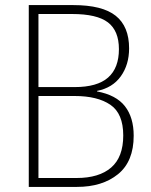

<svg xmlns="http://www.w3.org/2000/svg" viewBox="-20 -734 594 754"><path d="M268 -714Q382 -714 434.5 -672Q487 -630 487 -544Q487 -480 454.5 -434.5Q422 -389 361 -377V-375Q436 -361 470.5 -317Q505 -273 505 -201Q505 -100 443.5 -50Q382 0 282 0H93V-714ZM273 -392Q362 -392 404.5 -429.5Q447 -467 447 -541Q447 -613 404 -646Q361 -679 263 -679H131V-392ZM131 -357V-35H281Q369 -35 416.5 -76Q464 -117 464 -202Q464 -288 413.5 -322.5Q363 -357 273 -357Z"/></svg>

Font: Noto Sans Lao Looped SemiCondensed ExtraLight
Style: Regular
Weight: 200
Width: 4
Designer: Mark Frömberg, Ben Mitchell
Foundry: The Fontpad Ltd
Version: Version 1.002; ttfautohint (v1.8.4.7-5d5b)